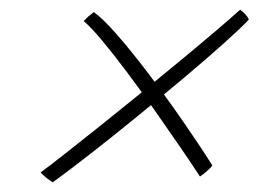

<svg xmlns="http://www.w3.org/2000/svg" viewBox="-20 -536 560 397"><path d="M494.5 -495.5Q477.5 -477.5 441.5 -445.2Q405.5 -413 358.8 -373.8Q312 -334.5 262 -293.8Q212 -253 166.8 -217.8Q121.5 -182.5 89 -159Q86 -161 82.8 -163.2Q79.5 -165.5 76 -168.2Q72.5 -171 69.5 -173.8Q66.5 -176.5 64 -179.5Q82 -192.5 114 -217.8Q146 -243 186.8 -275.5Q227.5 -308 270.8 -343.2Q314 -378.5 354.5 -412Q395 -445.5 427 -472.8Q459 -500 476.5 -516Q479.5 -514 482.2 -511.5Q485 -509 487.2 -506.5Q489.5 -504 491.5 -501.2Q493.5 -498.5 494.5 -495.5ZM174 -511Q192 -498.5 222 -464.2Q252 -430 287.2 -383.5Q322.5 -337 357 -287.2Q391.5 -237.5 419 -194Q417 -191 414.2 -188.2Q411.5 -185.5 408.5 -182.8Q405.5 -180 401.8 -177Q398 -174 393.5 -171Q376.5 -197 351.5 -233.5Q326.5 -270 298.5 -309.8Q270.5 -349.5 242.8 -386.5Q215 -423.5 191.5 -451.8Q168 -480 153 -492.5Q155.5 -495 157.8 -497.2Q160 -499.5 162.2 -501.5Q164.5 -503.5 166.8 -505.2Q169 -507 170.8 -508.5Q172.5 -510 174 -511Z"/></svg>

Font: Grandstander Thin Thin
Style: Italic
Weight: 250
Italic angle: -15°
Version: Version 1.200